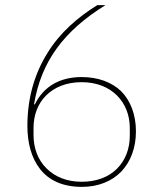

<svg xmlns="http://www.w3.org/2000/svg" viewBox="-20 -718 640 750"><path d="M300 12C224 12 171 -14 137 -57C103 -100 87 -159 87 -226C87 -339 117 -434 166 -512C214 -590 283 -650 360 -698H392C229 -597 141 -478 113 -311L116 -310C151 -382 216 -417 299 -417C363 -417 417 -397 454 -361C490 -324 511 -270 511 -205C511 -140 490 -86 454 -48C417 -10 364 12 300 12ZM299 -8C358 -8 405 -27 437 -59C469 -91 487 -136 487 -187V-218C487 -269 469 -313 437 -345C405 -377 358 -397 299 -397C239 -397 192 -377 160 -345C128 -313 111 -269 111 -218V-190C111 -138 129 -92 162 -60C194 -28 240 -8 299 -8Z"/></svg>

Font: Plexus Sans Thin
Style: Regular
Weight: 250
Version: Version 2.001;PS 002.001;hotconv 1.0.70;makeotf.lib2.5.58329